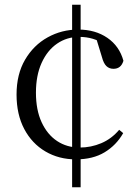

<svg xmlns="http://www.w3.org/2000/svg" viewBox="-20 -740 590 812"><path d="M321 52H285V-720H321ZM316 -584Q263 -584 221.5 -555.5Q180 -527 156 -474Q132 -421 132 -348Q132 -275 156 -223Q180 -171 221.5 -143.5Q263 -116 317 -116Q365 -116 408.5 -134.5Q452 -153 484 -191L501 -177Q472 -126 422.5 -96Q373 -66 301 -66Q229 -66 172 -99.5Q115 -133 82.5 -194.5Q50 -256 50 -340Q50 -426 86 -487.5Q122 -549 181.5 -582Q241 -615 311 -615Q383 -615 434 -580Q485 -545 502 -483Q497 -466 486.5 -457.5Q476 -449 460 -449Q442 -449 430 -460.5Q418 -472 411 -499L385 -584L431 -547Q400 -568 372.5 -576Q345 -584 316 -584Z"/></svg>

Font: Noto Serif SC ExtraLight
Style: Regular
Weight: 400
Version: Version 2.002-H1;hotconv 1.1.0;makeotfexe 2.6.0